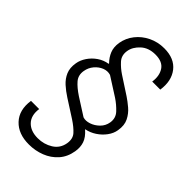

<svg xmlns="http://www.w3.org/2000/svg" viewBox="-268 -813 1037 1037"><g transform="rotate(45 251.0 -294.5)"><path d="M471.7 -564H410.2Q417.5 -613.3 395.8 -646.5Q374 -679.7 319.8 -679.7Q267.6 -679.7 235.6 -650.1Q203.6 -620.6 197.8 -585Q191.4 -546.4 215.1 -520.5Q238.8 -494.6 267.6 -475.6L368.7 -409.7Q391.6 -394.5 416.7 -373.3Q441.9 -352.1 457.3 -321.5Q472.7 -291 465.3 -247.6Q460.9 -219.7 441.9 -193.8Q422.9 -168 395.3 -149.9Q367.7 -131.8 336.9 -126V-124.5Q368.7 -96.7 378.4 -67.6Q388.2 -38.6 382.3 -3.9Q374 46.4 344 80.1Q314 113.8 270.8 130.6Q227.5 147.5 179.7 147.5Q98.6 147.9 54 100.6Q9.3 53.2 21 -27.3H83.5Q75.7 27.8 105.2 58.8Q134.8 89.8 189 89.8Q236.3 89.8 274.7 65.9Q313 42 320.8 -3.9Q327.1 -42.5 306.2 -65.9Q285.2 -89.4 248 -113.8L147 -178.7Q117.2 -197.8 92.3 -220.2Q67.4 -242.7 54.7 -272.2Q42 -301.8 48.8 -341.8Q53.2 -369.6 71 -396.2Q88.9 -422.9 116.2 -441.7Q143.6 -460.4 175.8 -465.3L176.3 -468.3Q153.3 -491.7 141.8 -520Q130.4 -548.3 136.2 -585Q143.6 -628.4 170.9 -662.8Q198.2 -697.3 239.5 -717.3Q280.8 -737.3 329.6 -737.3Q407.2 -737.3 445.1 -688.7Q482.9 -640.1 471.7 -564ZM405.8 -247.6Q412.1 -285.6 386.7 -312.5Q361.3 -339.4 330.6 -359.9L223.6 -428.2Q199.7 -435.5 175 -425.8Q150.4 -416 131.8 -394Q113.3 -372.1 108.4 -342.8Q102.1 -305.7 124 -280Q146 -254.4 186 -228L284.7 -165Q305.7 -158.2 332 -167Q358.4 -175.8 379.6 -196.8Q400.9 -217.8 405.8 -247.6Z"/></g></svg>

Font: Inter Display Light
Style: Italic
Weight: 300
Italic angle: -9.39999°
Designer: Rasmus Andersson
Foundry: rsms
Version: Version 4.000;git-a52131595